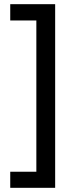

<svg xmlns="http://www.w3.org/2000/svg" viewBox="-20 -739 352 919"><path d="M29 83H154V-641H29V-719H244V160H29Z"/></svg>

Font: Noto Sans Gujarati UI ExtraCondensed Medium
Style: Regular
Weight: 500
Width: 2
Designer: Jelle Bosma - Monotype Design Team, Universal Thirst
Foundry: Monotype Imaging Inc.
Version: Version 2.106; ttfautohint (v1.8.4.7-5d5b)